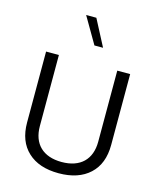

<svg xmlns="http://www.w3.org/2000/svg" viewBox="-136 -1044 946 1145"><g transform="rotate(15 336.5 -472.0)"><path d="M516.6 -237.3C516.6 -127.9 451.7 -64 336.4 -64C221.2 -64 156.2 -127.9 156.2 -237.3V-676.3H77.1V-238.8C77.1 -161.1 100.1 -101.1 146 -58.6C191.4 -16.1 254.9 5.4 336.4 5.4C418 5.4 481.4 -16.1 527.3 -58.6C573.2 -101.1 596.2 -161.1 596.2 -238.8V-676.3H516.6ZM314.5 -948.7H251.5L346.2 -786.1H399.4Z"/></g></svg>

Font: Estedad Regular
Style: Regular
Weight: 400
Designer: Amin Abedi
Version: Version 7.3